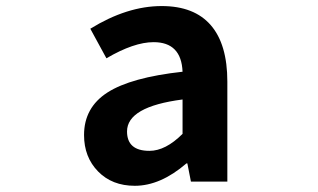

<svg xmlns="http://www.w3.org/2000/svg" viewBox="-20 -594 1040 628"><path d="M420.9 13.7Q346.7 13.7 300.8 -33.2Q254.9 -80.1 254.9 -152.3Q254.9 -242.2 331.5 -291.5Q408.2 -340.8 577.1 -359.4Q573.2 -456.1 482.4 -456.1Q418 -456.1 328.1 -403.3L275.4 -500Q395.5 -574.2 508.8 -574.2Q615.2 -574.2 669.4 -511.7Q723.6 -449.2 723.6 -327.1V0H604.5L592.8 -59.6H589.8Q504.9 13.7 420.9 13.7ZM468.8 -100.6Q521.5 -100.6 577.1 -156.2V-268.6Q395.5 -245.1 395.5 -164.1Q395.5 -100.6 468.8 -100.6Z"/></svg>

Font: Gen Shin Gothic Monospace Bold
Style: Bold
Weight: 700
Designer: [Source Han Sans]
Ryoko NISHIZUKA  (kana & ideographs); Paul D. Hunt (Latin, Greek & Cyrillic); Wenlong ZHANG  (bopomofo
Version: Version 1.002.20150607